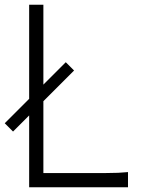

<svg xmlns="http://www.w3.org/2000/svg" viewBox="-43 -790 610 810"><path d="M80 0V-303L12 -235L-23 -270L80 -373V-770H140V-433L234.5 -527.5L269.5 -492.5L140 -363V-60H405Q435 -60 455.5 -61Q476 -62 497 -64V0Z"/></svg>

Font: Junction Light
Style: Regular
Weight: 300
Designer: Caroline Hadilaksono
Foundry: Caroline Hadilaksono, Tyler Finck, The League of Moveable Type
Version: Version 2.000; ttfautohint (v1.8.3)